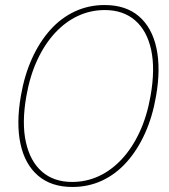

<svg xmlns="http://www.w3.org/2000/svg" viewBox="-20 -732 672 764"><path d="M268 12Q184 12 131.5 -33Q79 -78 61.5 -159.5Q44 -241 63 -350Q77 -432 107 -498.5Q137 -565 180 -613Q223 -661 278 -686.5Q333 -712 396 -712Q481 -712 533 -667Q585 -622 602.5 -540.5Q620 -459 601 -350Q587 -268 557 -201.5Q527 -135 484 -87Q441 -39 386.5 -13.5Q332 12 268 12ZM267 -8Q323 -8 373 -31Q423 -54 464.5 -98.5Q506 -143 535.5 -206.5Q565 -270 579 -350Q598 -457 581.5 -533.5Q565 -610 517.5 -651Q470 -692 397 -692Q341 -692 291 -669Q241 -646 199.5 -601.5Q158 -557 128.5 -493.5Q99 -430 85 -350Q66 -243 83 -166.5Q100 -90 147 -49Q194 -8 267 -8Z"/></svg>

Font: DM Sans 11pt Thin
Style: Italic
Weight: 250
Italic angle: -10°
Version: Version 4.004;gftools[0.9.30]